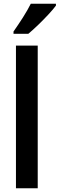

<svg xmlns="http://www.w3.org/2000/svg" viewBox="-20 -1003 318 1023"><path d="M181 0H65V-760H181ZM278 -973Q264 -954 238 -926Q212 -898 183 -870Q154 -842 131 -823H52V-835Q78 -872 102.5 -910.5Q127 -949 144 -983H278Z"/></svg>

Font: Noto Sans Thai Looped Condensed SemiBold
Style: Regular
Weight: 600
Width: 3
Designer: Sasikarn Vongin, Ben Mitchell
Foundry: The Fontpad Ltd
Version: Version 1.001; ttfautohint (v1.8.4.7-5d5b)